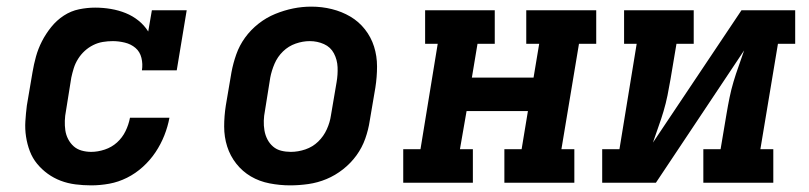

<svg xmlns="http://www.w3.org/2000/svg" viewBox="-20 -551 2440 579"><path d="M255 8Q231 8 207.5 5Q184 2 163 -6Q142 -14 124 -27Q106 -40 92 -57Q78 -74 70 -95Q62 -116 58.5 -139Q55 -162 56.5 -185.5Q58 -209 61 -233L78 -333Q82 -357 88.5 -380.5Q95 -404 106.5 -426.5Q118 -449 134.5 -469.5Q151 -490 172.5 -504Q194 -518 218.5 -523Q243 -528 267 -528Q291 -528 314.5 -524Q338 -520 359 -511.5Q380 -503 397.5 -489Q415 -475 427 -456L438 -520H543L513 -339H408Q411 -358 406.5 -376.5Q402 -395 388.5 -406.5Q375 -418 356.5 -422.5Q338 -427 320 -427Q305 -427 290 -424.5Q275 -422 261 -415Q247 -408 235.5 -397.5Q224 -387 215.5 -373.5Q207 -360 202.5 -345.5Q198 -331 195 -317L179 -217Q176 -202 175.5 -187Q175 -172 177 -158Q179 -144 185.5 -131.5Q192 -119 202 -110Q212 -101 226 -97Q240 -93 255 -93Q275 -93 296 -100Q317 -107 333 -121.5Q349 -136 358.5 -155.5Q368 -175 372 -196H491Q486 -169 475.5 -142.5Q465 -116 449 -92Q433 -68 411 -48Q389 -28 363 -15Q337 -2 309.5 3Q282 8 255 8Z M855 8Q824 8 793 2Q762 -4 736.5 -19Q711 -34 692.5 -57.5Q674 -81 665 -109.5Q656 -138 656 -169.5Q656 -201 661 -233L678 -333Q683 -360 692.5 -387Q702 -414 719 -437.5Q736 -461 759.5 -479.5Q783 -498 810 -509Q837 -520 864 -525.5Q891 -531 919 -531Q951 -531 981 -523.5Q1011 -516 1036.5 -501Q1062 -486 1080.5 -462.5Q1099 -439 1108 -410.5Q1117 -382 1117 -350.5Q1117 -319 1112 -287L1095 -187Q1091 -160 1081.5 -133Q1072 -106 1055 -82.5Q1038 -59 1014.5 -40.5Q991 -22 964.5 -11Q938 0 910 4Q882 8 855 8ZM857 -93Q879 -93 901 -100.5Q923 -108 939.5 -124Q956 -140 965.5 -161Q975 -182 978 -203L995 -303Q999 -326 998 -348.5Q997 -371 987 -390Q977 -409 957 -418Q937 -427 914 -427Q893 -427 871.5 -419.5Q850 -412 833.5 -396Q817 -380 808 -359Q799 -338 795 -317L779 -217Q776 -202 775.5 -187Q775 -172 777.5 -157.5Q780 -143 786.5 -130.5Q793 -118 803.5 -109Q814 -100 828 -96.5Q842 -93 857 -93Z M1196 0V-101H1248L1300 -419H1262V-520H1472V-419H1420L1403 -317H1589L1606 -419H1567V-520H1778V-419H1726L1673 -101H1712V0H1501V-101H1553L1572 -216H1387L1367 -101H1406V0Z M1796 0V-101H1848L1900 -419H1862V-520H2072V-419H2020L2002 -312Q1998 -288 1993 -263.5Q1988 -239 1981 -215.5Q1974 -192 1965.5 -168.5Q1957 -145 1949 -121L2216 -520H2378V-419H2326L2273 -101H2312V0H2101V-101H2153L2171 -208Q2175 -232 2180 -256.5Q2185 -281 2192 -304.5Q2199 -328 2207.5 -351.5Q2216 -375 2224 -399L1958 0Z"/></svg>

Font: Iosevka Etoile Oblique
Style: Bold
Weight: 700
Italic angle: -9°
Designer: Belleve Invis
Foundry: Belleve Invis
Version: Version 15.5.2; ttfautohint (v1.8.4)